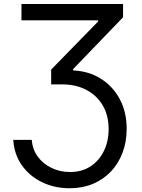

<svg xmlns="http://www.w3.org/2000/svg" viewBox="-20 -748 725 982"><path d="M47.9 -32.7H142.6Q146 16.1 173.3 53.2Q200.7 90.3 243.9 111.1Q287.1 131.8 337.9 131.8Q398.9 131.8 443.1 102.8Q487.3 73.7 511.5 23.9Q535.6 -25.9 535.6 -87.9Q535.6 -157.7 505.4 -209Q475.1 -260.3 421.6 -288.3Q368.2 -316.4 298.3 -316.4H241.7V-392.1L481.9 -638.2V-644H89.8V-727.5H609.4V-659.7L354 -394.5V-387.7Q434.6 -384.3 496.3 -345.2Q558.1 -306.2 593 -240.2Q627.9 -174.3 627.9 -88.9Q627.9 -22.9 606.9 32.7Q585.9 88.4 547.4 129.2Q508.8 169.9 455.3 192.4Q401.9 214.8 336.4 214.8Q257.8 214.8 193.8 183.3Q129.9 151.9 91.1 96.2Q52.2 40.5 47.9 -32.7Z"/></svg>

Font: Inter Variable LoSnoCo
Style: Regular
Weight: 400
Designer: Rasmus Andersson
Foundry: rsms
Version: Version 4.000;git-a52131595; featfreeze: case,dlig,ss01,ss02